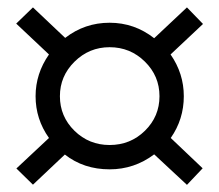

<svg xmlns="http://www.w3.org/2000/svg" viewBox="-20 -624 607 532"><path d="M498 -111.8 407.2 -196.3Q352.1 -154.8 283.7 -154.8Q211.9 -154.8 159.7 -195.8L71.3 -112.3L25.4 -157.2L115.7 -241.7Q78.6 -293.9 78.6 -357.4Q78.6 -419.9 115.7 -473.1L24.9 -558.6L71.3 -603.5L160.6 -519Q214.8 -561 283.7 -561Q352.5 -561 407.2 -518.1L498 -603.5L542.5 -557.6L452.6 -473.1Q489.3 -420.4 489.3 -357.4Q489.3 -293.5 453.1 -241.7L541.5 -157.7ZM283.7 -222.2Q341.3 -222.2 381.6 -261.7Q421.9 -301.3 421.9 -357.4Q421.9 -413.6 381.3 -453.4Q340.8 -493.2 283.7 -493.2Q227.1 -493.2 186.5 -453.1Q146 -413.1 146 -357.4Q146 -301.3 186.3 -261.7Q226.6 -222.2 283.7 -222.2Z"/></svg>

Font: Oxygen
Style: Bold
Weight: 700
Designer: vernon adams
Foundry: Vernon Adams
Version: Version 0.2.3 webfont; ttfautohint (v0.93.3-1d66) -l 8 -r 50